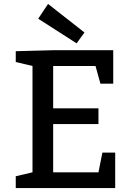

<svg xmlns="http://www.w3.org/2000/svg" viewBox="-20 -955 665 975"><path d="M465 -620H250V-405H480V-325H250V-80H480L500 -180H565V0H60V-60L145 -80V-620L60 -640V-695L250 -700H555V-530H490ZM369 -735 174 -860 224 -935 409 -790Z"/></svg>

Font: Bitter
Style: Regular
Weight: 400
Designer: Sol Matas
Foundry: Sol Matas
Version: Version 1.001